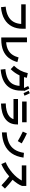

<svg xmlns="http://www.w3.org/2000/svg" viewBox="2520 -3414 959 6040"><g transform="rotate(90 3000.0 -394.5)"><path d="M207 55 190 -93Q373 -110 490.5 -173Q608 -236 667 -339.5Q726 -443 734 -582H117V-723H885V-626Q885 -435 811 -290Q737 -145 586.5 -55.5Q436 34 207 55Z M1788 -499 1933 -461Q1890 -303 1802 -189Q1714 -75 1570 -14.5Q1426 46 1213 46H1160V-763H1310V-108Q1454 -120 1548.5 -169.5Q1643 -219 1700 -302Q1757 -385 1788 -499Z M2908 -656Q2888 -707 2871 -744Q2854 -781 2836 -814L2913 -854Q2936 -812 2955 -769Q2974 -726 2991 -684ZM2170 65 2153 -83Q2336 -100 2449.5 -156Q2563 -212 2618 -306Q2673 -400 2681 -529H2352Q2280 -376 2157 -251L2048 -354Q2140 -447 2197 -554.5Q2254 -662 2281 -789L2428 -759Q2418 -714 2406 -670H2749Q2717 -746 2687 -801L2765 -839Q2788 -799 2807 -756Q2826 -713 2843 -671L2832 -668V-573Q2832 -391 2762.5 -256Q2693 -121 2546.5 -38.5Q2400 44 2170 65Z M3826 -752V-610H3174V-752ZM3239 55 3234 -95Q3364 -99 3453 -121.5Q3542 -144 3598 -179Q3654 -214 3685 -255.5Q3716 -297 3729 -339H3095V-481H3895V-450Q3895 -213 3725.5 -84.5Q3556 44 3239 55Z M4491 -598 4420 -474Q4345 -518 4270 -557.5Q4195 -597 4120 -632L4178 -761Q4257 -725 4335.5 -684Q4414 -643 4491 -598ZM4146 25V-125Q4333 -135 4466 -192.5Q4599 -250 4679.5 -366Q4760 -482 4789 -668L4939 -654Q4906 -429 4804 -282Q4702 -135 4536.5 -60Q4371 15 4146 25Z M5141 44 5083 -94Q5163 -124 5248 -177.5Q5333 -231 5412.5 -299.5Q5492 -368 5556 -445Q5620 -522 5659 -600H5183V-742H5829V-605Q5801 -532 5751 -457Q5701 -382 5636 -311Q5704 -259 5776 -195.5Q5848 -132 5913 -70L5810 39Q5743 -25 5669 -89.5Q5595 -154 5528 -205Q5438 -124 5337.5 -59Q5237 6 5141 44Z"/></g></svg>

Font: Murecho
Style: Bold
Weight: 700
Designer: Neil Summerour
Foundry: Positype
Version: Version 1.010; ttfautohint (v1.8.3)